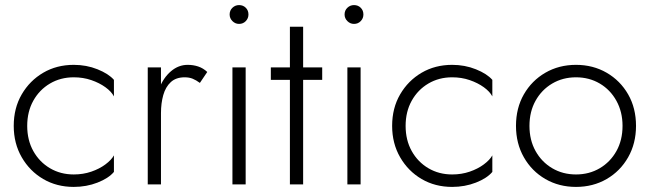

<svg xmlns="http://www.w3.org/2000/svg" viewBox="-20 -725 2560 755"><path d="M87 -230Q87 -286 111 -329Q135 -372 176.5 -396.5Q218 -421 270 -421Q307 -421 339 -410Q371 -399 394.5 -382Q418 -365 428 -346V-411Q407 -435 363.5 -452.5Q320 -470 270 -470Q203 -470 150 -439Q97 -408 65.5 -354Q34 -300 34 -230Q34 -161 65.5 -106.5Q97 -52 150 -21Q203 10 270 10Q320 10 363.5 -7Q407 -24 428 -49V-114Q418 -96 394.5 -78.5Q371 -61 339 -50Q307 -39 270 -39Q218 -39 176.5 -63.5Q135 -88 111 -131Q87 -174 87 -230Z M613 -460H561V0H613ZM766 -399 795 -442Q779 -457 759.5 -463.5Q740 -470 718 -470Q682 -470 652.5 -445Q623 -420 606 -377.5Q589 -335 589 -280H613Q613 -319 622 -351Q631 -383 651.5 -402Q672 -421 706 -421Q724 -421 737.5 -415.5Q751 -410 766 -399Z M883 -668Q883 -653 894 -642Q905 -631 920 -631Q936 -631 946.5 -642Q957 -653 957 -668Q957 -684 946.5 -694.5Q936 -705 920 -705Q905 -705 894 -694.5Q883 -684 883 -668ZM894 -460V0H946V-460Z M1045 -460V-411H1247V-460ZM1120 -620V0H1172V-620Z M1335 -668Q1335 -653 1346 -642Q1357 -631 1372 -631Q1388 -631 1398.5 -642Q1409 -653 1409 -668Q1409 -684 1398.5 -694.5Q1388 -705 1372 -705Q1357 -705 1346 -694.5Q1335 -684 1335 -668ZM1346 -460V0H1398V-460Z M1575 -230Q1575 -286 1599 -329Q1623 -372 1664.5 -396.5Q1706 -421 1758 -421Q1795 -421 1827 -410Q1859 -399 1882.5 -382Q1906 -365 1916 -346V-411Q1895 -435 1851.5 -452.5Q1808 -470 1758 -470Q1691 -470 1638 -439Q1585 -408 1553.5 -354Q1522 -300 1522 -230Q1522 -161 1553.5 -106.5Q1585 -52 1638 -21Q1691 10 1758 10Q1808 10 1851.5 -7Q1895 -24 1916 -49V-114Q1906 -96 1882.5 -78.5Q1859 -61 1827 -50Q1795 -39 1758 -39Q1706 -39 1664.5 -63.5Q1623 -88 1599 -131Q1575 -174 1575 -230Z M2009 -230Q2009 -161 2040 -106.5Q2071 -52 2124.5 -21Q2178 10 2245 10Q2312 10 2365.5 -21Q2419 -52 2450 -106.5Q2481 -161 2481 -230Q2481 -300 2450 -354Q2419 -408 2365.5 -439Q2312 -470 2245 -470Q2178 -470 2124.5 -439Q2071 -408 2040 -354Q2009 -300 2009 -230ZM2062 -230Q2062 -286 2086 -329Q2110 -372 2151.5 -396.5Q2193 -421 2245 -421Q2297 -421 2338.5 -396.5Q2380 -372 2404 -328.5Q2428 -285 2428 -230Q2428 -174 2404 -131Q2380 -88 2338.5 -63.5Q2297 -39 2245 -39Q2193 -39 2151.5 -63.5Q2110 -88 2086 -131Q2062 -174 2062 -230Z"/></svg>

Font: Jost Light
Style: Regular
Weight: 300
Version: Version 3.710